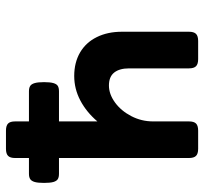

<svg xmlns="http://www.w3.org/2000/svg" viewBox="-40 -640 681 640"><g transform="rotate(-90 300.0 -320.5)"><path d="M513.7 -253.9V-30.8Q513.7 -14.2 506.6 -7.1Q499.5 0 482.9 0H422.4Q405.8 0 398.7 -7.1Q391.6 -14.2 391.6 -30.8V-230Q391.6 -262.2 377.7 -279.8Q363.8 -297.4 334.5 -297.4Q305.7 -297.4 277.8 -277.1Q250 -256.8 232.4 -222.9Q214.8 -189 214.8 -150.4V-30.8Q214.8 -14.2 207.8 -7.1Q200.7 0 184.1 0H123.5Q106.9 0 99.9 -7.1Q92.8 -14.2 92.8 -30.8V-463.9H40.5Q28.8 -463.9 22.5 -467.8Q16.1 -471.7 12.9 -482.4Q9.8 -493.2 9.8 -513.7Q9.8 -534.2 12.9 -544.9Q16.1 -555.7 22.5 -559.8Q28.8 -564 40.5 -564H92.8V-609.9Q92.8 -626.5 99.9 -633.5Q106.9 -640.6 123.5 -640.6H184.1Q200.7 -640.6 207.8 -633.5Q214.8 -626.5 214.8 -609.9V-564H314.9Q326.7 -564 333 -559.8Q339.4 -555.7 342.5 -544.9Q345.7 -534.2 345.7 -513.7Q345.7 -493.2 342.5 -482.4Q339.4 -471.7 333 -467.8Q326.7 -463.9 314.9 -463.9H214.8V-335.9Q246.1 -372.6 284.7 -392.8Q323.2 -413.1 366.2 -413.1Q411.1 -413.1 444.6 -393.6Q478 -374 495.8 -337.9Q513.7 -301.8 513.7 -253.9Z"/></g></svg>

Font: Courier Prime Sans
Style: Bold
Weight: 700
Designer: Alan Dague-Greene
Foundry: Quote-Unquote Apps
Version: Version 3.020